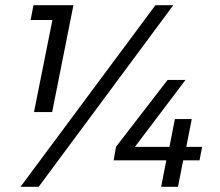

<svg xmlns="http://www.w3.org/2000/svg" viewBox="-20 -720 848 740"><path d="M109 -700H263L181 -288H111L182 -643H98ZM759 -154 749 -102H686L666 0H601L621 -102H418L427 -154L626 -412H695L500 -154H633L654 -261H719L698 -154ZM129 0H59L579 -700H648Z"/></svg>

Font: TypoPRO Montserrat
Style: Italic
Weight: 400
Italic angle: -11.3°
Designer: Julieta Ulanovsky
Foundry: Julieta Ulanovsky
Version: Version 6.001